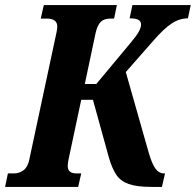

<svg xmlns="http://www.w3.org/2000/svg" viewBox="-59 -734 769 754"><path d="M-39 0 -28 -53H-4Q17 -53 33.5 -65.5Q50 -78 56 -107L163 -607Q166 -621 166 -629Q166 -646 155 -653.5Q144 -661 127 -661H101L113 -714H400L389 -661H375Q350 -661 337 -648.5Q324 -636 317 -607L274 -404H319L454 -566Q477 -593 486 -609.5Q495 -626 495 -638Q495 -650 484.5 -656Q474 -662 450 -662L461 -714H690L679 -662Q646 -662 615.5 -642Q585 -622 544 -575L435 -451L524 -138Q538 -89 552 -71Q566 -53 584 -53H589L577 0H537Q478 0 446 -11.5Q414 -23 397.5 -48Q381 -73 369 -114L306 -342H260L210 -107Q207 -92 207 -82Q207 -53 241 -53H260L248 0Z"/></svg>

Font: Noto Serif ExtraCondensed ExtraBold
Style: Italic
Weight: 800
Width: 2
Italic angle: -12°
Designer: Monotype Design Team
Foundry: Monotype Imaging Inc.
Version: Version 2.013